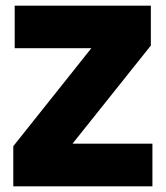

<svg xmlns="http://www.w3.org/2000/svg" viewBox="-20 -659 586 679"><path d="M519 -151V0H27V-142L303 -488.5H32V-639H513.5V-498L236.5 -151Z"/></svg>

Font: Anek Tamil Medium ExtraBold
Style: Regular
Weight: 800
Version: Version 1.003